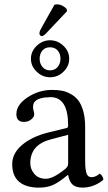

<svg xmlns="http://www.w3.org/2000/svg" viewBox="-20 -852 497 882"><path d="M293 -101.1V-232.9L213.9 -211.9Q119.1 -187.5 119.1 -102.1Q119.1 -75.2 137.9 -53Q156.7 -30.8 190.9 -30.8Q224.1 -30.8 278.8 -75.2Q293 -85.9 293 -101.1ZM210 -634.8Q187.5 -634.8 174.8 -619.9Q162.1 -605 162.1 -582Q162.1 -560.1 175 -544.4Q188 -528.8 210 -528.8Q231.9 -528.8 244.9 -544.4Q257.8 -560.1 257.8 -582Q257.8 -605.5 244.9 -620.1Q231.9 -634.8 210 -634.8ZM293 -47.9H291Q287.6 -45.4 281 -40Q274.4 -34.7 271 -32.2Q239.7 -7.8 215.1 1Q190.4 9.8 162.1 9.8H147Q36.1 2.9 36.1 -98.1Q36.1 -147.9 81.5 -186.3Q127 -224.6 201.2 -243.2L287.1 -264.2Q293 -266.1 293 -275.9Q293 -405.8 211.9 -405.8Q202.6 -405.8 183.1 -403.8Q141.6 -397 133.8 -375Q131.8 -367.2 131.8 -363.8Q131.8 -350.1 133.8 -344.2Q137.2 -337.4 137.2 -326.2Q137.2 -314.9 123.5 -303.5Q109.9 -292 89.8 -292Q55.2 -292 55.2 -328.1Q55.2 -370.6 106.7 -404.8Q158.2 -439 220.2 -439Q244.1 -439 264.2 -435.3Q284.2 -431.6 304.7 -420.4Q325.2 -409.2 339.4 -391.1Q353.5 -373 362.3 -342Q371.1 -311 371.1 -270V-123Q371.1 -101.6 371.8 -89.6Q372.6 -77.6 375.2 -64Q377.9 -50.3 384.3 -44.2Q390.6 -38.1 400.9 -38.1Q418.9 -38.1 438 -54.2Q451.7 -46.9 455.1 -26.9Q438.5 -11.2 412.8 -0.7Q387.2 9.8 359.9 9.8Q329.1 9.8 314 -3.4Q298.8 -16.6 293 -47.9ZM297.9 -582Q297.9 -548.3 271.7 -522.7Q245.6 -497.1 210 -497.1Q175.3 -497.1 148.7 -522.5Q122.1 -547.9 122.1 -582Q122.1 -616.2 148.7 -641.6Q175.3 -667 210 -667Q244.6 -667 271.2 -641.8Q297.9 -616.7 297.9 -582ZM169.9 -723.1 230 -830.1Q235.8 -832 242.2 -832Q266.1 -832 286.1 -811L288.1 -800.8L195.8 -703.1Q180.2 -686 171.9 -686Q167.5 -686 164.3 -689.9Q161.1 -693.8 161.1 -698.2Q161.1 -706.1 166 -715.8L168 -718.8Q169.4 -721.2 169.9 -723.1Z"/></svg>

Font: Common Serif
Style: Regular
Weight: 400
Designer: Philipp H. Poll, Khaled Hosny
Foundry: Stefan Peev, Context Ltd.
Version: Version 1.026